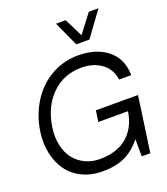

<svg xmlns="http://www.w3.org/2000/svg" viewBox="-175 -1121 1087 1247"><g transform="rotate(-20 368.0 -497.5)"><path d="M438 -829.1 359.9 -1000H426.8L490.2 -873L586.9 -1000H653.8L528.8 -829.1ZM702.1 -382.8 690.9 -301.8 647.9 0H588.9L587.9 -119.1Q538.1 -55.7 475.3 -25.4Q412.6 4.9 318.8 4.9Q238.8 4.9 176.8 -25.9Q114.7 -56.6 78.4 -108.6Q42 -160.6 27.8 -229Q13.7 -297.4 23.9 -373Q40 -484.9 95.5 -572.5Q150.9 -660.2 236.3 -709Q321.8 -757.8 422.9 -757.8Q548.8 -757.8 626.2 -695.1Q703.6 -632.3 705.1 -519H621.1Q610.8 -595.2 553.5 -635.5Q496.1 -675.8 417 -675.8Q293.5 -675.8 209.7 -592.8Q126 -509.8 106.9 -373Q97.7 -307.1 110.6 -251Q123.5 -194.8 153.8 -156.7Q184.1 -118.7 229.2 -97.4Q274.4 -76.2 328.1 -76.2Q449.2 -76.2 519.8 -138.4Q590.3 -200.7 605 -306.2H399.9L411.1 -382.8Z"/></g></svg>

Font: Oakes Grotesk
Style: Italic
Weight: 400
Italic angle: -8°
Designer: Samuel Oakes
Foundry: Samuel Oakes
Version: Version 1.000;PS 001.000;hotconv 1.0.88;makeotf.lib2.5.64775